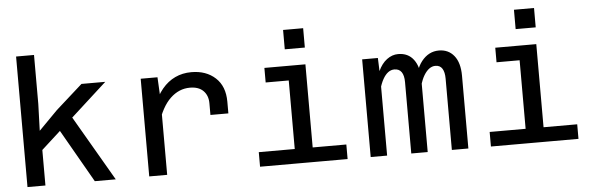

<svg xmlns="http://www.w3.org/2000/svg" viewBox="-48 -915 3347 1077"><g transform="rotate(-5 1625.0 -376.5)"><path d="M67.5 0V-735H168.5V-459.5L163.5 -308.5L269.5 -416L419.5 -550H553.5L168.5 -200V0ZM446.5 0 254 -336.5 343 -381 564.5 0Z M1125 -313.5V-379.5Q1125 -423 1098.8 -449.5Q1072.5 -476 1023.5 -476Q961.5 -476 912.8 -429.5Q864 -383 835 -288L820.5 -390Q842.5 -446.5 874.2 -484.8Q906 -523 947.5 -542.5Q989 -562 1039 -562Q1122 -562 1174 -514.2Q1226 -466.5 1226 -379.5V-313.5ZM753 0V-550H847.5L854 -425V0Z M1579.5 0V-550H1680.5V0ZM1377 0V-82H1870V0ZM1449.5 -468V-550H1630V-468ZM1572.5 -644V-753H1685.5V-644Z M2457 0V-401.5Q2457 -438 2444.5 -458Q2432 -478 2406 -478Q2369.5 -478 2341.2 -431.8Q2313 -385.5 2302 -287L2293 -371.5Q2295.5 -462 2335.2 -512Q2375 -562 2432.5 -562Q2486.5 -562 2518.2 -522.5Q2550 -483 2550 -409.5V0ZM2000 0V-550H2088.5L2092.5 -443V0ZM2228.5 0V-401.5Q2228.5 -439.5 2215 -458.8Q2201.5 -478 2175 -478Q2137 -478 2110 -430Q2083 -382 2072 -287L2070 -374.5Q2072 -433.5 2091 -475.5Q2110 -517.5 2139.8 -539.8Q2169.5 -562 2203.5 -562Q2259.5 -562 2290.2 -521.2Q2321 -480.5 2321 -410.5V0Z M2879.5 0V-550H2980.5V0ZM2677 0V-82H3170V0ZM2749.5 -468V-550H2930V-468ZM2872.5 -644V-753H2985.5V-644Z"/></g></svg>

Font: Azeret Mono Thin
Style: Regular
Weight: 100
Designer: Martin Vácha
Foundry: Displaay
Version: Version 1.002